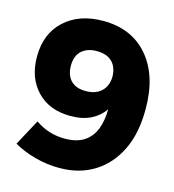

<svg xmlns="http://www.w3.org/2000/svg" viewBox="-107 -799 814 897"><g transform="rotate(15 300.0 -350.5)"><path d="M261 8Q200 8 141.8 -8Q83.5 -24 39 -50L107 -176Q170.5 -131 250 -131Q307.5 -131 343 -154.2Q378.5 -177.5 394.8 -219.2Q411 -261 411 -316Q387.5 -281 347 -260.5Q306.5 -240 248 -240Q146 -240 86 -302.8Q26 -365.5 26 -468Q26 -579 96.5 -644Q167 -709 283 -709Q421 -709 500.5 -616.2Q580 -523.5 580 -362Q580 -242 539.2 -160.8Q498.5 -79.5 429.5 -37Q357.5 8 261 8ZM287 -371Q322 -371 345 -384Q368 -397 379.5 -419Q391 -441 391 -468Q391 -494 381 -516Q371 -538 348.8 -551.5Q326.5 -565 289 -565Q245.5 -565 217.8 -541Q190 -517 190 -467Q190 -439.5 200.2 -417.8Q210.5 -396 231.8 -383.5Q253 -371 287 -371Z"/></g></svg>

Font: Argentum Novus
Style: Bold
Weight: 700
Designer: Julieta Ulanovsky (font) & Cristiano Sobral (main changes)
Foundry: Julieta Ulanovsky (font) & Cristiano Sobral (main changes)
Version: Version 3.00;November 27, 2020;FontCreator 13.0.0.2655 64-bi